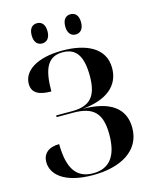

<svg xmlns="http://www.w3.org/2000/svg" viewBox="-134 -1001 879 1100"><g transform="rotate(-15 306.0 -451.0)"><path d="M392 -793C417 -793 439 -810 439 -853C439 -897 417 -913 392 -913C367 -913 345 -897 345 -853C345 -810 367 -793 392 -793ZM193 -793C218 -793 240 -810 240 -853C240 -897 218 -913 193 -913C168 -913 146 -897 146 -853C146 -810 168 -793 193 -793ZM280 11C442 11 566 -56 566 -193C566 -311 480 -370 320 -371C469 -385 543 -452 543 -554C543 -674 433 -724 293 -724C138 -724 58 -664 58 -589C58 -529 109 -514 172 -514C172 -649 203 -714 292 -714C373 -714 408 -659 408 -542C408 -424 365 -374 259 -374H163V-364H260C380 -364 429 -318 429 -190C429 -65 382 1 283 1C186 1 138 -63 137 -211C74 -211 39 -180 39 -130C39 -59 107 11 280 11Z"/></g></svg>

Font: Noto Serif Display SemiBold
Style: Regular
Weight: 600
Designer: Monotype Design Team
Foundry: Monotype Imaging Inc.
Version: Version 2.009